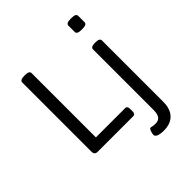

<svg xmlns="http://www.w3.org/2000/svg" viewBox="-258 -908 1276 1276"><g transform="rotate(-45 380.0 -270.0)"><path d="M633 -752H621C593 -752 581 -744 581 -730V-671C581 -657 593 -649 621 -649H633C661 -649 673 -657 673 -671V-730C673 -744 661 -752 633 -752ZM145 -702H137C109 -702 97 -694 97 -680V-30C97 -9 106 0 127 0H460C474 0 480 -9 480 -30V-46C480 -67 474 -76 460 -76H185V-680C185 -694 173 -702 145 -702ZM629 -525H625C597 -525 585 -517 585 -503V66C585 126 560 140 531 140C502 140 497 135 488 135C474 135 467 174 467 182C467 209 513 212 540 212C590 212 669 190 669 74V-503C669 -517 657 -525 629 -525Z"/></g></svg>

Font: Asap
Style: Regular
Weight: 400
Designer: Pablo Cosgaya
Foundry: Pablo Cosgaya
Version: Version 1.007;PS 001.007;hotconv 1.0.70;makeotf.lib2.5.58329